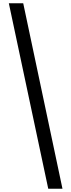

<svg xmlns="http://www.w3.org/2000/svg" viewBox="-20 -793 437 1174"><path d="M122 -773 362 361H275L34 -773Z"/></svg>

Font: Noto Sans Telugu ExtraCondensed Medium
Style: Regular
Weight: 500
Width: 2
Designer: Jelle Bosma - Monotype Design Team
Foundry: Monotype Imaging Inc.
Version: Version 2.005; ttfautohint (v1.8.4.7-5d5b)